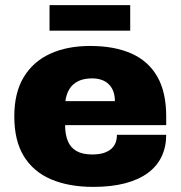

<svg xmlns="http://www.w3.org/2000/svg" viewBox="-20 -720 707 752"><path d="M345 12Q250 12 180.5 -17.5Q111 -47 73.5 -108Q36 -169 36 -264Q36 -357 73 -418Q110 -479 176.5 -509.5Q243 -540 333 -540Q428 -540 494.5 -510.5Q561 -481 596 -420Q631 -359 631 -264V-230H235Q235 -194 245.5 -168Q256 -142 279.5 -128.5Q303 -115 341 -115Q368 -115 386.5 -121Q405 -127 416.5 -137.5Q428 -148 433 -162Q438 -176 438 -192H631Q631 -145 613 -107Q595 -69 559 -42.5Q523 -16 469.5 -2Q416 12 345 12ZM236 -324H430Q430 -345 424 -361.5Q418 -378 406.5 -389.5Q395 -401 378.5 -407Q362 -413 341 -413Q308 -413 286 -402Q264 -391 252 -371.5Q240 -352 236 -324ZM174 -600V-700H490V-600Z"/></svg>

Font: Archivo SemiBold Black
Style: Regular
Weight: 900
Version: Version 2.001